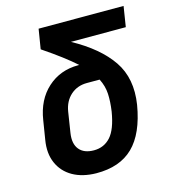

<svg xmlns="http://www.w3.org/2000/svg" viewBox="-110 -820 820 919"><g transform="rotate(-15 300.0 -360.0)"><path d="M254 10Q186 9 138.5 -18Q91 -45 69.5 -94Q48 -143 59 -208L74 -301Q89 -399 151.5 -455.5Q214 -512 304 -512H309Q280 -538 241 -567.5Q202 -597 150 -632L166 -730H587L571 -629H299Q427 -559 487 -471Q547 -383 527 -256Q504 -119 437.5 -54Q371 11 254 10ZM272 -99Q322 -99 354.5 -135Q387 -171 401 -256Q408 -304 406 -343Q404 -382 385 -419H322Q274 -419 241 -389.5Q208 -360 200 -310L184 -208Q176 -156 199.5 -127.5Q223 -99 272 -99Z"/></g></svg>

Font: JetBrains Mono NL
Style: Bold Italic
Weight: 700
Italic angle: -9°
Designer: Philipp Nurullin, Konstantin Bulenkov
Foundry: JetBrains
Version: Version 2.304; ttfautohint (v1.8.4.7-5d5b)